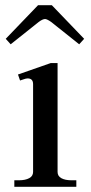

<svg xmlns="http://www.w3.org/2000/svg" viewBox="-20 -717 348 737"><path d="M2 -568 126 -697H179L303 -568L284 -547L176 -633Q160 -644 153 -644Q144 -644 129 -633L21 -547ZM35 -25H53Q77 -25 92 -33Q107 -41 107 -57V-394Q107 -416 86 -416Q80 -416 70.5 -412.5Q61 -409 57 -408L49 -431L175 -475H201V-57Q201 -41 215.5 -33Q230 -25 254 -25H273V0H35Z"/></svg>

Font: TavirajRegular
Style: Regular
Weight: 400
Designer: Katatrad Team
Foundry: CadsonDemak
Version: Version 1.000